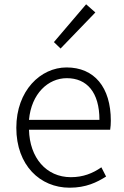

<svg xmlns="http://www.w3.org/2000/svg" viewBox="-20 -861 578 894"><path d="M304 13C381 13 431 -12 474 -39L452 -82C412 -54 367 -36 310 -36C195 -36 118 -127 115 -257H493C495 -270 496 -284 496 -299C496 -455 419 -547 290 -547C169 -547 56 -439 56 -266C56 -91 167 13 304 13ZM115 -303C126 -425 204 -497 291 -497C384 -497 443 -432 443 -303ZM262 -635 424 -803 381 -841 231 -665Z"/></svg>

Font: Source Han Sans SC Light
Style: Regular
Weight: 300
Designer: Ryoko NISHIZUKA (kana & ideographs); Paul D. Hunt (Latin, Greek & Cyrillic); Wenlong ZHANG (bopomofo); Sandoll Communica
Foundry: Adobe Systems Incorporated
Version: Version 1.004;PS 1.004;hotconv 1.0.82;makeotf.lib2.5.63406